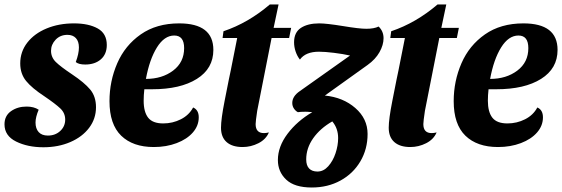

<svg xmlns="http://www.w3.org/2000/svg" viewBox="-34 -634 2500 854"><path d="M163 -206Q108 -242 82 -274Q56 -306 56 -352Q56 -404 87.5 -444.5Q119 -485 173.5 -507.5Q228 -530 295 -530Q360 -530 400.5 -507.5Q441 -485 441 -434Q441 -393 414.5 -370Q388 -347 345 -347Q316 -347 303 -358Q317 -395 317 -423Q317 -450 303.5 -464.5Q290 -479 266 -479Q234 -479 213.5 -457.5Q193 -436 193 -408Q193 -379 214.5 -358Q236 -337 287 -303Q341 -267 367 -236Q393 -205 393 -157Q393 -106 362.5 -65.5Q332 -25 278.5 -2Q225 21 159 21Q89 21 37.5 -4.5Q-14 -30 -14 -81Q-14 -119 15 -139.5Q44 -160 84 -160Q117 -160 138 -146Q124 -113 124 -89Q124 -62 138 -46.5Q152 -31 179 -31Q212 -31 234 -51.5Q256 -72 256 -102Q256 -131 234.5 -151.5Q213 -172 163 -206Z M915 -412Q915 -329 841.5 -283Q768 -237 643 -237H608Q605 -210 605 -186Q605 -136 625 -110.5Q645 -85 692 -85Q734 -85 770.5 -103.5Q807 -122 825 -156Q850 -145 850 -112Q850 -75 824 -45Q798 -15 752 2.5Q706 20 650 20Q557 20 505 -30.5Q453 -81 453 -184Q453 -273 487.5 -352.5Q522 -432 592 -481Q662 -530 763 -530Q915 -530 915 -412ZM615 -283Q687 -283 736 -320Q785 -357 785 -420Q785 -476 741 -476Q697 -476 664 -423Q631 -370 615 -283Z M1252 -465H1174L1110 -141Q1103 -94 1103 -82Q1103 -42 1140 -42Q1150 -42 1162 -45Q1149 -14 1115.5 3Q1082 20 1045 20Q999 20 974 -2Q949 -24 949 -66Q949 -104 965 -185Q981 -266 984 -281L992 -319L1021 -465H956L960 -495Q1070 -532 1166 -614H1205L1183 -510H1261Z M1672 -464Q1672 -434 1654 -402Q1636 -370 1601 -345L1411 -209Q1492 -201 1546.5 -153.5Q1601 -106 1601 -38Q1601 29 1569 83.5Q1537 138 1480.5 169Q1424 200 1353 200Q1276 200 1239 165Q1202 130 1202 78Q1202 18 1245 -39Q1288 -96 1355 -135Q1335 -137 1325 -137Q1302 -137 1291 -135Q1281 -140 1273.5 -151Q1266 -162 1266 -176Q1266 -206 1300 -229L1523 -387Q1492 -394 1451.5 -399Q1411 -404 1385 -404Q1325 -404 1300 -369Q1288 -384 1281 -404.5Q1274 -425 1274 -446Q1274 -490 1304.5 -510Q1335 -530 1386 -530Q1418 -530 1492 -518Q1564 -506 1595 -506Q1630 -506 1650 -516Q1672 -495 1672 -464ZM1470 -20Q1470 -63 1444 -94Q1390 -63 1359 -19Q1328 25 1328 75Q1328 102 1341 115.5Q1354 129 1378 129Q1405 129 1426 105.5Q1447 82 1458.5 47.5Q1470 13 1470 -20Z M1998 -465H1920L1856 -141Q1849 -94 1849 -82Q1849 -42 1886 -42Q1896 -42 1908 -45Q1895 -14 1861.5 3Q1828 20 1791 20Q1745 20 1720 -2Q1695 -24 1695 -66Q1695 -104 1711 -185Q1727 -266 1730 -281L1738 -319L1767 -465H1702L1706 -495Q1816 -532 1912 -614H1951L1929 -510H2007Z M2446 -412Q2446 -329 2372.5 -283Q2299 -237 2174 -237H2139Q2136 -210 2136 -186Q2136 -136 2156 -110.5Q2176 -85 2223 -85Q2265 -85 2301.5 -103.5Q2338 -122 2356 -156Q2381 -145 2381 -112Q2381 -75 2355 -45Q2329 -15 2283 2.5Q2237 20 2181 20Q2088 20 2036 -30.5Q1984 -81 1984 -184Q1984 -273 2018.5 -352.5Q2053 -432 2123 -481Q2193 -530 2294 -530Q2446 -530 2446 -412ZM2146 -283Q2218 -283 2267 -320Q2316 -357 2316 -420Q2316 -476 2272 -476Q2228 -476 2195 -423Q2162 -370 2146 -283Z"/></svg>

Font: Sansita
Style: Bold Italic
Weight: 700
Italic angle: -11°
Designer: Pablo Cosgaya
Foundry: Omnibus-Type
Version: Version 1.006